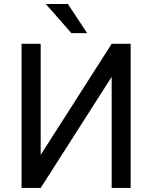

<svg xmlns="http://www.w3.org/2000/svg" viewBox="-20 -927 753 947"><path d="M530.8 -710.9H624.5V0H530.8V-547.9L180.7 0H86.4V-710.9H180.7V-163.1ZM409.7 -763.7H332L206.1 -907.2H314.9Z"/></svg>

Font: MAUL
Style: Regular
Weight: 400
Designer: MAUL
Version: Version 1.0; 2020; ttfautohint (v1.8.3)